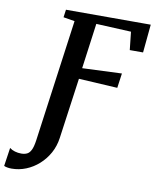

<svg xmlns="http://www.w3.org/2000/svg" viewBox="-212 -821 927 1152"><g transform="rotate(10 251.5 -245.0)"><path d="M-61.5 252.5Q-76 252.5 -88.8 250Q-101.5 247.5 -107.5 244L-91 132Q-77.5 142.5 -58.8 148Q-40 153.5 -20 153.5Q0.5 153.5 15.5 146.2Q30.5 139 40.2 118.5Q50 98 55.5 58.5L157.5 -684.5L88.5 -696L95 -743H611.5L595 -571H514L502 -681L289 -691L251.5 -414.5L492 -424.5L479.5 -335L243.5 -348.5L192 21Q185 71.5 161.8 113.8Q138.5 156 103.5 187.2Q68.5 218.5 26.2 235.5Q-16 252.5 -61.5 252.5Z"/></g></svg>

Font: Merriweather 20pt SemiBold
Style: Italic
Weight: 600
Italic angle: -7.8°
Version: Version 2.101